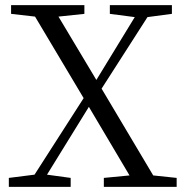

<svg xmlns="http://www.w3.org/2000/svg" viewBox="-20 -732 726 752"><path d="M14.6 0V-35.2L115.2 -47.9L307.6 -347.7L117.2 -667L23.4 -677.7V-711.9H310.5V-677.7L209 -667L357.4 -418.9L507.8 -665L410.2 -677.7V-711.9H653.3V-677.7L557.6 -665L377.9 -384.8L580.1 -44.9L671.9 -35.2V0H386.7V-35.2L487.3 -44.9L328.1 -313.5L164.1 -47.9L256.8 -35.2V0Z"/></svg>

Font: Bpmf GenYo Min R
Style: R
Weight: 400
Foundry: But Ko
Version: Version 1.320